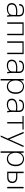

<svg xmlns="http://www.w3.org/2000/svg" viewBox="2528 -3080 752 5847"><g transform="rotate(90 2903.5 -156.0)"><path d="M433 -148C433 -76 354 -25 254 -25C164 -25 118 -65 118 -143C118 -231 194 -272 340 -272C367 -272 401 -269 435 -266ZM73 -140C73 -47 132 11 247 11C333 11 392 -16 438 -71C440 -46 443 -24 450 0H493C483 -29 476 -93 477 -182L480 -341C482 -461 423 -512 291 -512C164 -512 101 -462 101 -365H146C146 -439 193 -476 290 -476C392 -476 437 -436 436 -349L435 -302C407 -305 364 -308 332 -308C158 -308 73 -249 73 -140Z M704 0V-465H1008V0H1051V-500H660V0Z M1282 0V-465H1586V0H1629V-500H1238V0Z M2156 -148C2156 -76 2077 -25 1977 -25C1887 -25 1841 -65 1841 -143C1841 -231 1917 -272 2063 -272C2090 -272 2124 -269 2158 -266ZM1796 -140C1796 -47 1855 11 1970 11C2056 11 2115 -16 2161 -71C2163 -46 2166 -24 2173 0H2216C2206 -29 2199 -93 2200 -182L2203 -341C2205 -461 2146 -512 2014 -512C1887 -512 1824 -462 1824 -365H1869C1869 -439 1916 -476 2013 -476C2115 -476 2160 -436 2159 -349L2158 -302C2130 -305 2087 -308 2055 -308C1881 -308 1796 -249 1796 -140Z M2430 -262C2430 -407 2521 -480 2605 -480C2715 -480 2792 -405 2792 -260C2792 -105 2716 -25 2608 -25C2500 -25 2430 -117 2430 -262ZM2430 -112C2464 -34 2530 11 2614 11C2745 11 2838 -87 2838 -260C2838 -423 2743 -512 2611 -512C2533 -512 2463 -470 2430 -398V-421C2429 -437 2429 -487 2429 -500H2383C2385 -474 2386 -447 2386 -421V200H2430Z M3344 -148C3344 -76 3265 -25 3165 -25C3075 -25 3029 -65 3029 -143C3029 -231 3105 -272 3251 -272C3278 -272 3312 -269 3346 -266ZM2984 -140C2984 -47 3043 11 3158 11C3244 11 3303 -16 3349 -71C3351 -46 3354 -24 3361 0H3404C3394 -29 3387 -93 3388 -182L3391 -341C3393 -461 3334 -512 3202 -512C3075 -512 3012 -462 3012 -365H3057C3057 -439 3104 -476 3201 -476C3303 -476 3348 -436 3347 -349L3346 -302C3318 -305 3275 -308 3243 -308C3069 -308 2984 -249 2984 -140Z M3697 0H3740V-465H3925V-500H3511V-465H3697Z M4039 -500H3992L4199 -13L4105 198H4148L4460 -500H4416L4222 -64Z M4633 -262C4633 -407 4724 -480 4808 -480C4918 -480 4995 -405 4995 -260C4995 -105 4919 -25 4811 -25C4703 -25 4633 -117 4633 -262ZM4633 -112C4667 -34 4733 11 4817 11C4948 11 5041 -87 5041 -260C5041 -423 4946 -512 4814 -512C4736 -512 4666 -470 4633 -398V-421C4632 -437 4632 -487 4632 -500H4586C4588 -474 4589 -447 4589 -421V200H4633Z M5362 -272C5459 -272 5510 -232 5510 -157C5510 -80 5459 -37 5370 -37H5251V-272ZM5384 0C5493 0 5554 -57 5554 -153C5554 -253 5490 -308 5375 -308H5251V-500H5207V0ZM5714 -500H5670V0H5714Z"/></g></svg>

Font: Perun ExtraLight
Style: Regular
Weight: 200
Foundry: Copyright (c) Stefan Peev, Context Ltd, 2016
Version: Version 1.089